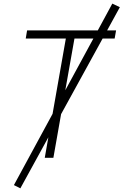

<svg xmlns="http://www.w3.org/2000/svg" viewBox="-20 -859 672 1045"><path d="M90.8 166 55.7 148.4 266.1 -239.3 338.4 -649.4H120.1L127.4 -693.4H512.2L591.3 -839.4L632.3 -819.8L563 -693.4H611.8L604 -649.4H538.6L312.5 -237.8L270.5 0H223.6L243.2 -111.8ZM335.4 -367.7 488.3 -649.4H385.3Z"/></svg>

Font: Cascadia Mono PL ExtraLight
Style: Italic
Weight: 200
Italic angle: -10°
Monospace: yes
Designer: Aaron Bell
Foundry: Saja Typeworks
Version: Version 2404.023; ttfautohint (v1.8.4)